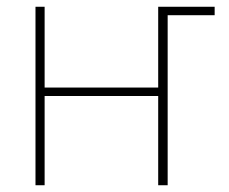

<svg xmlns="http://www.w3.org/2000/svg" viewBox="-20 -548 676 568"><path d="M85 0V-528H112V-289H448V-528H615V-503H476V0H448V-264H112V0Z"/></svg>

Font: Noto Sans Display Thin
Style: Regular
Weight: 250
Designer: Monotype Design Team
Foundry: Monotype Imaging Inc.
Version: Version 1.900